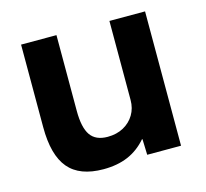

<svg xmlns="http://www.w3.org/2000/svg" viewBox="-83 -614 771 718"><g transform="rotate(-15 302.5 -255.0)"><path d="M234 10Q142 10 99 -41Q56 -92 56 -200V-520H193V-227Q193 -162 213.5 -132.5Q234 -103 280 -103Q315 -103 341.5 -117.5Q368 -132 383 -157Q398 -182 398 -214V-520H536V0H405L403 -61H401Q370 -25 329 -7.5Q288 10 234 10Z"/></g></svg>

Font: M PLUS 1
Style: Bold
Weight: 700
Designer: Coji Morishita
Foundry: UNDERFOREST DESIGN
Version: Version 1.001